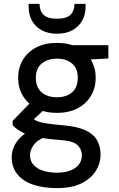

<svg xmlns="http://www.w3.org/2000/svg" viewBox="-20 -733 609 985"><path d="M272 232Q203 232 150.5 214.5Q98 197 69 161Q40 125 40 73Q40 46 52 18.5Q64 -9 91 -34Q118 -59 164 -78L219 -34Q169 -14 151.5 12.5Q134 39 134 63Q134 93 152 113Q170 133 201.5 143Q233 153 272 153Q311 153 340 142Q369 131 384.5 111Q400 91 400 64Q400 32 376.5 10.5Q353 -11 286 -15Q229 -19 189.5 -26Q150 -33 122.5 -42.5Q95 -52 76.5 -64.5Q58 -77 45 -90V-113L145 -216L225 -188L117 -87L138 -131Q149 -124 159 -117.5Q169 -111 186 -106.5Q203 -102 231.5 -98Q260 -94 307 -90Q375 -84 416.5 -65.5Q458 -47 477 -15Q496 17 496 61Q496 104 472 143Q448 182 399 207Q350 232 272 232ZM272 -154Q209 -154 164.5 -178Q120 -202 96.5 -243Q73 -284 73 -334Q73 -384 96.5 -424.5Q120 -465 164.5 -489Q209 -513 272 -513Q335 -513 379.5 -489Q424 -465 447.5 -424.5Q471 -384 471 -334Q471 -284 447.5 -243Q424 -202 379.5 -178Q335 -154 272 -154ZM272 -234Q321 -234 350 -259.5Q379 -285 379 -334Q379 -382 350 -407Q321 -432 272 -432Q224 -432 194 -407Q164 -382 164 -334Q164 -285 193.5 -259.5Q223 -234 272 -234ZM354 -423 330 -501H536V-433ZM273 -560Q226 -560 193.5 -578Q161 -596 144 -627Q127 -658 127 -698V-713H183Q183 -677 203.5 -657Q224 -637 273 -637Q321 -637 341.5 -657Q362 -677 362 -713H419V-698Q419 -658 401.5 -627Q384 -596 351.5 -578Q319 -560 273 -560Z"/></svg>

Font: DM Sans 17pt Medium
Style: Regular
Weight: 500
Version: Version 4.004;gftools[0.9.30]